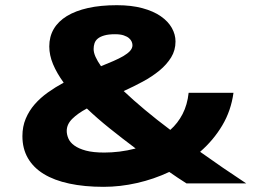

<svg xmlns="http://www.w3.org/2000/svg" viewBox="-20 -703 999 736"><path d="M875 -347.2Q865.7 -278.8 832 -222.2Q798.3 -165.5 747.1 -121.1Q789.6 -90.8 833.7 -60.5Q877.9 -30.3 923.8 0H694.8Q661.6 -21 628.9 -43.9Q569.8 -16.1 505.4 -1.5Q440.9 13.2 377 13.2Q303.2 13.2 245.4 0.7Q187.5 -11.7 147.7 -36.1Q107.9 -60.5 86.9 -96.9Q65.9 -133.3 65.9 -181.2Q65.9 -217.8 78.6 -248Q91.3 -278.3 113 -303.2Q134.8 -328.1 163.6 -348.6Q192.4 -369.1 224.1 -386.2Q197.8 -422.4 183.3 -457Q168.9 -491.7 168.9 -524.9Q168.9 -562.5 186 -591.8Q203.1 -621.1 236.3 -641.4Q269.5 -661.6 317.6 -672.4Q365.7 -683.1 428.2 -683.1Q483.9 -683.1 526.1 -671.6Q568.4 -660.2 596.4 -640.6Q624.5 -621.1 638.7 -595.9Q652.8 -570.8 652.8 -543.9Q652.8 -510.3 636 -482.9Q619.1 -455.6 591.3 -432.6Q563.5 -409.7 527.8 -390.4Q492.2 -371.1 454.1 -354Q490.7 -319.3 535.4 -282Q580.1 -244.6 632.8 -205.1Q661.6 -230.5 679.9 -265.9Q698.2 -301.3 703.1 -347.2ZM379.9 -118.2Q407.2 -118.2 437.7 -121.8Q468.3 -125.5 500 -133.8Q447.3 -173.3 400.1 -211.2Q353 -249 313 -287.1Q278.3 -268.6 257.1 -247.6Q235.8 -226.6 235.8 -201.2Q235.8 -187 242.2 -172.1Q248.5 -157.2 264.9 -145.3Q281.2 -133.3 309.1 -125.7Q336.9 -118.2 379.9 -118.2ZM338.9 -515.1Q338.9 -501.5 346.2 -485.1Q353.5 -468.8 367.2 -449.2Q392.6 -459.5 414.6 -469Q436.5 -478.5 452.9 -488Q469.2 -497.6 478.5 -507.8Q487.8 -518.1 487.8 -529.8Q487.8 -535.6 484.9 -543Q481.9 -550.3 474.6 -556.6Q467.3 -563 454.3 -567.4Q441.4 -571.8 420.9 -571.8Q396 -571.8 379.9 -567.1Q363.8 -562.5 354.7 -554.9Q345.7 -547.4 342.3 -537.1Q338.9 -526.9 338.9 -515.1Z"/></svg>

Font: REH Gaming
Style: Gaming
Weight: 700
Designer: Astigmatic (AOETI)
Foundry: Astigmatic (AOETI)
Version: Version 1.001 2011